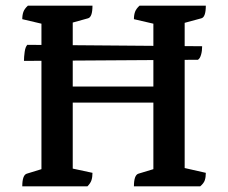

<svg xmlns="http://www.w3.org/2000/svg" viewBox="-20 -661 807 681"><path d="M59 0Q59 -40 75 -45L127 -61V-577L59 -593Q59 -608 63 -619Q67 -630 79 -641H308Q308 -600 292 -596L238 -581V-354H524V-577L455 -593Q455 -608 459 -619Q463 -630 475 -641H710Q710 -600 694 -596L635 -580V-65L710 -48Q710 -33 706.5 -22Q703 -11 690 0H455Q455 -40 471 -45L524 -61V-297H238V-63L308 -48Q308 -33 304.5 -22Q301 -11 290 0ZM65 -445Q65 -459 67.5 -477Q70 -495 77 -502L697 -497Q697 -480 693 -466.5Q689 -453 682 -449Z"/></svg>

Font: Petrona SemiBold
Style: Regular
Weight: 600
Designer: Ringo R. Seeber
Foundry: Ringo R. Seeber
Version: Version 2.001; ttfautohint (v1.8.3)